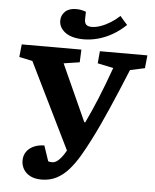

<svg xmlns="http://www.w3.org/2000/svg" viewBox="-61 -965 830 1029"><g transform="rotate(5 354.5 -450.5)"><path d="M403 -313.5H408Q437 -373.5 467.5 -447.5Q498 -521.5 532 -616.5L447 -634.5L453 -700H708.5L701.5 -630.5L622.5 -613.5Q598 -553.5 575.5 -500.3Q553 -447 532 -399Q511 -351 491 -308Q471 -265 450.5 -225Q426 -176.5 400.8 -133.8Q375.5 -91 346.5 -58Q317.5 -25 281.8 -6.2Q246 12.5 201 12.5Q164 12.5 139.5 -0.5Q115 -13.5 103 -34.8Q91 -56 91 -80Q91 -108 105.3 -128.3Q119.5 -148.5 144 -159.5Q168.5 -170.5 200.5 -171L228.5 -88Q233.5 -87 238.5 -86Q243.5 -85 250.5 -85Q268.5 -85 287.3 -103.8Q306 -122.5 323.5 -154.5L97 -616.5L25.5 -631.5L32.5 -700H353.5L350.5 -631.5L265 -618.5ZM361 -756Q296 -756 261.5 -781.7Q227 -807.5 227 -845Q227 -874 247.8 -894Q268.5 -914 307 -914Q323.5 -914 336.8 -911Q350 -908 360 -904L359 -868Q358 -846 367 -836Q376 -826 398 -826Q420 -826 446 -835.3Q472 -844.5 498.3 -860.8Q524.5 -877 546.5 -898Q546.5 -898 554 -889.3Q561.5 -880.5 570.8 -869.7Q580 -859 586 -853Q554 -822 516.5 -800Q479 -778 439 -767Q399 -756 361 -756Z"/></g></svg>

Font: Literata
Style: Italic
Weight: 400
Italic angle: -2°
Designer: Latin by Veronika Burian and Jose Scaglione. Greek by Irene Vlachou. Cyrillic by Vera Evstafieva
Foundry: TypeTogether
Version: Version 3.103;gftools[0.9.29]